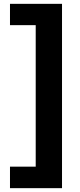

<svg xmlns="http://www.w3.org/2000/svg" viewBox="-20 -813 418 1000"><path d="M303 -793V167H32V55H166V-682H32V-793Z"/></svg>

Font: Mona Sans
Style: Bold
Weight: 700
Designer: Deni Anggara
Foundry: GitHub
Version: Version 2.000;Glyphs 3.2.3 (3260)